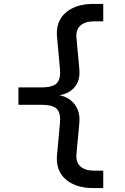

<svg xmlns="http://www.w3.org/2000/svg" viewBox="-20 -850 640 980"><path d="M456 110Q367 110 315.5 65.5Q264 21 271 -59L286 -220Q291 -270 271.5 -292.5Q252 -315 192 -315H74V-404H192Q252 -404 271.5 -427Q291 -450 286 -500L271 -662Q264 -741 315.5 -785.5Q367 -830 456 -830H507V-741H460Q415 -741 391 -720Q367 -699 370 -659L385 -497Q390 -441 362 -406.5Q334 -372 283 -364Q334 -354 362 -316Q390 -278 385 -223L370 -61Q367 -21 391 0Q415 21 460 21H507V110Z"/></svg>

Font: Tiny Medium
Style: Regular
Weight: 500
Monospace: yes
Designer: Philipp Nurullin, Konstantin Bulenkov
Foundry: JetBrains
Version: Version 2.251; ttfautohint (v1.8.4.7-5d5b)